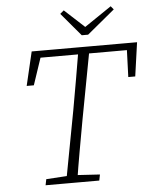

<svg xmlns="http://www.w3.org/2000/svg" viewBox="-58 -913 767 962"><g transform="rotate(-5 325.5 -432.5)"><path d="M81 -504 121 -674H651L627 -504H592L598 -670L620 -639H140L173 -671L117 -504ZM132 0 138 -30 262 -38H279L408 -30L402 0ZM235 0 303 -362Q317 -440 330.5 -518Q344 -596 357 -674H413L345 -312Q331 -234 317 -156Q303 -78 291 0ZM299 -865 413 -760H380L535 -865L549 -848L410 -733H378L280 -849Z"/></g></svg>

Font: Source Serif 4 18pt Light
Style: Italic
Weight: 300
Italic angle: -12°
Designer: Frank Grießhammer
Foundry: Adobe Systems Incorporated
Version: Version 4.004;hotconv 1.0.116;makeotfexe 2.5.65601